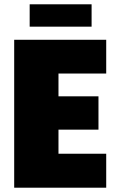

<svg xmlns="http://www.w3.org/2000/svg" viewBox="-20 -873 555 893"><path d="M46 0V-688H474V-531H252V-425H438V-270H252V-158H474V0ZM118 -749V-853H406V-749Z"/></svg>

Font: Saira SemiCondensed Black
Style: Regular
Weight: 900
Width: 4
Designer: Hector Gatti with collaboration of the Omnibus-Type team
Foundry: Omnibus-Type
Version: Version 1.101